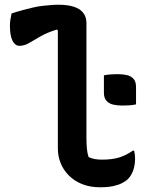

<svg xmlns="http://www.w3.org/2000/svg" viewBox="-20 -780 640 813"><path d="M29 -723Q53 -731 75.5 -737Q98 -743 119 -748Q140 -753 158.5 -755Q177 -757 194 -758.5Q211 -760 226 -760Q266 -760 292.5 -751.5Q319 -743 332.5 -725.5Q346 -708 346 -683Q346 -635 346 -586Q346 -537 346 -488.5Q346 -440 346 -391Q346 -342 346 -293.5Q346 -245 346 -197Q346 -170 348 -150Q350 -130 355 -115Q367 -109 381.5 -106.5Q396 -104 412 -104Q454 -104 484 -113Q514 -122 542 -142H548Q550 -133 551 -125Q552 -117 552 -108Q552 -89 548 -72Q544 -55 537 -42.5Q530 -30 522 -22Q513 -13 497.5 -5Q482 3 459.5 8Q437 13 404 13Q361 13 327.5 -0.5Q294 -14 271 -37.5Q248 -61 236.5 -90Q225 -119 225 -151Q225 -201 225 -251Q225 -301 225 -351Q225 -401 225 -451Q225 -501 225 -551Q225 -601 225 -651L221 -655Q179 -642 151.5 -626Q124 -610 103.5 -598Q83 -586 62 -586Q44 -586 33 -607.5Q22 -629 22 -672Q22 -686 24.5 -699.5Q27 -713 29 -723ZM556 -338Q543 -335 527.5 -334Q512 -333 499 -333Q477 -333 459.5 -337Q442 -341 431 -353Q420 -365 420 -387V-461Q434 -464 449 -465Q464 -466 477 -466Q500 -466 517.5 -462Q535 -458 545.5 -446Q556 -434 556 -412Z"/></svg>

Font: Recursive Monospace Casual SemiBold
Style: Regular
Weight: 600
Version: Version 1.047